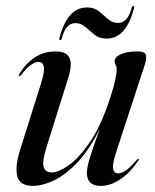

<svg xmlns="http://www.w3.org/2000/svg" viewBox="-20 -615 521 644"><path d="M444.5 -82Q447.5 -81 443.5 -76Q417 -36 383.8 -13.8Q350.5 8.5 318 8.5Q271.5 8.5 271.5 -34.5Q271.5 -52.5 279.8 -80.2Q288 -108 298.2 -136.2Q308.5 -164.5 315 -183.5Q279.5 -112 239.5 -70Q199.5 -28 160.8 -9.8Q122 8.5 91 8.5Q45.5 8.5 37.8 -24.2Q30 -57 47 -111L116.5 -331.5Q131 -378 126.8 -392.8Q122.5 -407.5 109.5 -407.5Q99 -407.5 85 -398.2Q71 -389 51 -364Q46.5 -358.5 44.5 -359Q41.5 -360 45.5 -368Q67 -403 97.2 -422.8Q127.5 -442.5 167 -442.5Q203.5 -442.5 213.2 -420.5Q223 -398.5 208.5 -352.5L136.5 -123Q120.5 -72.5 126.5 -54.5Q132.5 -36.5 154.5 -36.5Q175.5 -36.5 209.5 -60Q243.5 -83.5 280.2 -136.5Q317 -189.5 346.5 -277.5Q362 -324 366.8 -348Q371.5 -372 371.5 -383.5Q371.5 -392 368 -397Q364.5 -402 364.5 -410Q364.5 -423.5 385.2 -433Q406 -442.5 441 -442.5Q465 -442.5 469 -432Q473 -421.5 466 -399L372.5 -113.5Q356.5 -66 359.2 -49.8Q362 -33.5 376.5 -33.5Q387.5 -33.5 401.5 -42.8Q415.5 -52 438.5 -78.5Q442 -82.5 444.5 -82ZM337 -485.5Q313 -485.5 297 -498.5Q281 -511.5 266.5 -524.5Q252 -537.5 233 -537.5Q201 -537.5 187.5 -487.5Q186 -480.5 182 -480.5Q178 -480.5 179.5 -487.5Q206 -590 272 -590Q296 -590 312 -577Q328 -564 342.5 -551Q357 -538 376 -538Q408 -538 421.5 -588Q423 -595 427.5 -595Q431.5 -595 429.5 -588Q403.5 -485.5 337 -485.5Z"/></svg>

Font: Fraunces 144pt
Style: Italic
Weight: 400
Italic angle: -16°
Version: Version 1.000;[b76b70a41]